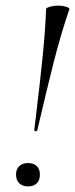

<svg xmlns="http://www.w3.org/2000/svg" viewBox="-20 -653 267 683"><path d="M102 -192 108 -242Q123 -365 132 -454.5Q141 -544 144 -621Q144 -625 157.5 -629Q171 -633 186 -633Q202 -633 215 -629Q228 -625 227 -621Q197 -534 171.5 -433.5Q146 -333 113 -191Q112 -186 106.5 -186.5Q101 -187 102 -192ZM37 -32Q37 -51 48.5 -62Q60 -73 80 -73Q100 -73 111 -62Q122 -51 122 -32Q122 -12 111 -1Q100 10 80 10Q60 10 48.5 -1Q37 -12 37 -32Z"/></svg>

Font: Cormorant Infant
Style: Italic
Weight: 400
Italic angle: -10°
Designer: Christian Thalmann (Catharsis Fonts)
Foundry: Catharsis Fonts
Version: Version 4.000